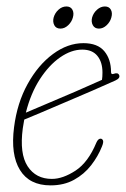

<svg xmlns="http://www.w3.org/2000/svg" viewBox="-20 -566 389 594"><path d="M295.5 -113Q283.5 -82.5 262 -54.8Q240.5 -27 209.2 -9.8Q178 7.5 136.5 7.5Q71 7.5 41.8 -40Q12.5 -87.5 23.5 -172.5Q33 -247.5 65.5 -306.2Q98 -365 143.8 -398.8Q189.5 -432.5 238 -432.5Q282 -432.5 302.8 -407.5Q323.5 -382.5 323.5 -343.5Q323.5 -334.5 331.5 -337.5Q344.5 -342.5 348.5 -334Q353 -324.5 337 -317Q306 -303 265 -285.2Q224 -267.5 182.2 -249.8Q140.5 -232 106.5 -217.5Q72.5 -203 55 -196Q52.5 -182.5 50.5 -169Q40 -90.5 65.5 -51.5Q91 -12.5 140.5 -12.5Q174.5 -12.5 213.8 -38.2Q253 -64 278 -124.5Q283.5 -137 291 -137Q296 -137 298.5 -131.8Q301 -126.5 295.5 -113ZM234.5 -412.5Q200.5 -412.5 166 -388.5Q131.5 -364.5 103.2 -320.8Q75 -277 60 -217.5Q84 -228 125.2 -245.2Q166.5 -262.5 212.2 -282.2Q258 -302 295.5 -319Q297 -328 297 -341.5Q297 -374 281.2 -393.2Q265.5 -412.5 234.5 -412.5ZM167 -477.5Q153.5 -477.5 148 -488Q142.5 -498.5 146 -512Q150 -526 161 -536Q172 -546 185.5 -546Q198.5 -546 204 -536Q209.5 -526 205.5 -512Q202 -498.5 191 -488Q180 -477.5 167 -477.5ZM286 -477.5Q273 -477.5 267.2 -488Q261.5 -498.5 265 -512Q269 -526 280.2 -536Q291.5 -546 304.5 -546Q317.5 -546 323 -536Q328.5 -526 324.5 -512Q321 -498.5 310 -488Q299 -477.5 286 -477.5Z"/></svg>

Font: Fraunces 144pt S100 Thin
Style: Italic
Weight: 100
Italic angle: -16°
Version: Version 1.000; ttfautohint (v1.8.3)